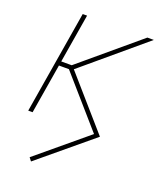

<svg xmlns="http://www.w3.org/2000/svg" viewBox="-140 -616 770 929"><g transform="rotate(20 245.0 -151.0)"><path d="M132.3 226.6 119.1 209.5 373.5 -2.4 144 -265.1 168.9 -270 404.8 0ZM35.6 0 123.5 -529.3H146L58.1 0ZM85.9 -255.9 89.4 -278.3H158.2L456.5 -529.3H489.7L165.5 -255.9Z"/></g></svg>

Font: Inter 24pt Thin
Style: Italic
Weight: 250
Italic angle: -9.3988°
Version: Version 4.001;git-66647c0bb